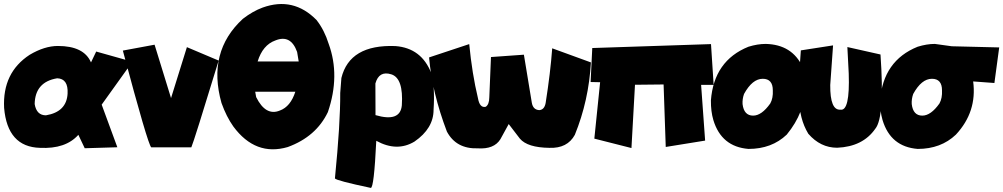

<svg xmlns="http://www.w3.org/2000/svg" viewBox="-20 -734 5000 957"><path d="M268.6 -504.9Q398.4 -504.9 433.6 -422.9L459.5 -477.1L640.1 -426.3L486.8 -212.4L564.9 0L402.3 4.9L370.6 -62Q307.1 9.3 179.2 2.9Q17.1 -1.5 0.5 -196.3Q-8.3 -372.1 127.9 -460.9Q202.1 -504.9 268.6 -504.9ZM152.8 -215.3Q162.1 -159.2 209 -159.2Q312 -176.3 316.9 -267.6Q320.8 -341.8 265.1 -343.8Q154.8 -325.7 152.8 -215.3Z M750.5 -511.2 832.5 -245.1 911.6 -499 1069.8 -432.1Q946.3 -27.8 933.6 0.5H733.9Q716.8 -14.6 592.3 -481.9Z M1252 -276.9 1256.8 -250Q1304.7 -153.8 1375 -183.1Q1428.2 -202.6 1452.1 -276.9ZM1468.8 -427.7 1460.9 -475.1Q1429.2 -564 1352.1 -532.2Q1289.6 -509.8 1264.2 -427.7ZM1289.1 -696.3Q1442.4 -751.5 1557.6 -634.3Q1596.7 -584.5 1618.2 -515.6Q1676.3 -356.9 1614.3 -175.3Q1555.7 -52.7 1414.1 -1Q1253.4 45.9 1143.1 -103.5Q1108.4 -152.3 1084 -220.7Q1012.2 -476.1 1190.4 -640.1Q1239.7 -678.2 1289.1 -696.3Z M1681.6 -345.2Q1722.7 -513.2 1950.7 -504.4Q2081.1 -494.6 2129.9 -368.7Q2148.4 -301.3 2141.1 -187Q2141.1 -93.8 2045.9 -28.3Q1958.5 24.4 1855.5 -32.2Q1844.2 202.6 1828.1 202.6Q1655.3 166 1649.4 155.3Q1676.8 -121.1 1675.8 -270.5ZM1851.1 -317.9 1851.6 -190.9V-160.2Q1975.1 -124 1982.9 -209Q1991.7 -344.2 1930.4 -363.5Q1869.1 -382.8 1851.1 -317.9Z M2318.8 -514.2Q2333 -366.7 2362.3 -244.6Q2371.1 -194.8 2400.9 -201.7Q2418.5 -212.9 2418.9 -249L2427.2 -449.7L2591.3 -461.4L2630.9 -221.2Q2637.2 -187 2667.5 -185.1Q2693.4 -186.5 2699.7 -220.7Q2723.6 -372.1 2732.4 -493.2L2925.3 -422.9Q2914.6 -232.4 2845.2 -62Q2808.1 6.3 2718.3 2.9Q2608.9 1.5 2571.3 -43L2515.6 -115.7L2474.1 -40Q2442.4 10.7 2361.3 5.4Q2253.9 8.8 2207.5 -78.1Q2133.8 -272 2118.7 -447.8Z M2932.1 -494.6 3523.9 -514.2 3537.1 -311H3474.6L3494.6 -33.2L3298.3 -1.5L3287.6 -313L3145 -311.5L3127.4 3.9L2942.4 -43L2971.2 -324.2L2923.8 -325.2Z M3796.4 -515.1Q3928.2 -512.2 3980.5 -400.4Q3996.1 -355.5 3993.2 -301.3Q3993.2 -174.8 3901.4 -63Q3826.7 8.3 3710.9 8.3Q3575.7 -2.4 3535.6 -135.7Q3522.9 -178.7 3523.4 -233.4Q3538.6 -431.6 3710.4 -501Q3755.9 -515.1 3796.4 -515.1ZM3681.2 -215.3Q3688 -157.7 3733.9 -157.7Q3776.4 -157.7 3819.3 -218.3Q3834 -244.6 3832 -283.7Q3832 -341.3 3781.7 -341.3Q3730 -341.3 3688.5 -265.6Q3679.7 -240.2 3681.2 -215.3Z M4132.3 -507.8 4118.2 -310.1Q4117.2 -183.1 4168.9 -187.5Q4216.8 -178.2 4210.4 -367.7L4203.6 -499.5L4368.7 -462.4Q4390.6 -149.9 4342.8 -92.3Q4280.8 -2.9 4152.8 2.4Q4069.3 2.4 4008.8 -67.4Q3963.4 -142.6 3963.4 -244.6Q3960 -334 3971.7 -482.9Z M4639.6 -515.1Q4660.2 -512.7 4724.1 -503.4L4960.4 -497.6L4936.5 -320.3L4830.6 -328.1Q4850.6 -176.8 4744.6 -63Q4669.9 8.3 4554.2 8.3Q4418.9 -2.4 4378.9 -135.7Q4366.2 -178.7 4366.7 -233.4Q4381.8 -431.6 4553.7 -501Q4599.1 -515.1 4639.6 -515.1ZM4524.4 -215.3Q4531.2 -157.7 4577.1 -157.7Q4619.6 -157.7 4662.6 -218.3Q4677.2 -244.6 4675.3 -283.7Q4675.3 -341.3 4625 -341.3Q4573.2 -341.3 4531.7 -265.6Q4522.9 -240.2 4524.4 -215.3Z"/></svg>

Font: Lapsus Pro (theguybrush.com)
Style: Bold
Weight: 700
Designer: Jose Roses
Version: Version 1.00 February 9, 2018, initial release